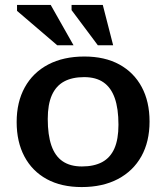

<svg xmlns="http://www.w3.org/2000/svg" viewBox="-20 -747 673 778"><path d="M312 -72.5Q361 -72.5 394 -90.2Q427 -108 443.5 -145.2Q460 -182.5 460 -241.5Q460 -307 445 -349.5Q430 -392 399.5 -413.2Q369 -434.5 321 -434.5Q272.5 -434.5 239.8 -416.8Q207 -399 190.2 -361.5Q173.5 -324 173.5 -265Q173.5 -200.5 188.2 -157.5Q203 -114.5 233.8 -93.5Q264.5 -72.5 312 -72.5ZM311 11Q228.5 11 169.5 -21.2Q110.5 -53.5 79 -112.8Q47.5 -172 47.5 -252.5Q47.5 -333.5 80.5 -393.2Q113.5 -453 175.2 -485.5Q237 -518 322 -518Q404.5 -518 463.5 -485.8Q522.5 -453.5 554.2 -394.5Q586 -335.5 586 -254.5Q586 -173 552.8 -113.5Q519.5 -54 457.8 -21.5Q396 11 311 11ZM278 -563.5H212L49 -703V-727H185.5ZM438.5 -563.5H376.5L270 -706V-727H396.5Z"/></svg>

Font: Newsreader 7pt Medium
Style: Regular
Weight: 500
Designer: Hugues Gentile
Foundry: Production Type
Version: Version 1.003